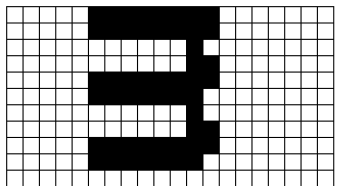

<svg xmlns="http://www.w3.org/2000/svg" viewBox="-263 -584 1115 629"><g transform="rotate(90 294.5 -269.5)"><path d="M485.7 -803.6V-753.6H535.7V-803.6ZM485.7 -700H535.7V-750H485.7ZM3.6 -700H53.6V-750H3.6ZM57.1 -700H107.1V-750H57.1ZM432.1 -700H482.1V-750H432.1ZM110.7 -700H160.7V-750H110.7ZM164.3 -700H214.3V-750H164.3ZM378.6 -700H428.6V-750H378.6ZM217.9 -700H267.9V-750H217.9ZM271.4 -700H321.4V-750H271.4ZM325 -700H375V-750H325ZM325 -646.4H375V-696.4H325ZM271.4 -646.4H321.4V-696.4H271.4ZM378.6 -646.4H428.6V-696.4H378.6ZM217.9 -646.4H267.9V-696.4H217.9ZM164.3 -646.4H214.3V-696.4H164.3ZM432.1 -646.4H482.1V-696.4H432.1ZM110.7 -646.4H160.7V-696.4H110.7ZM57.1 -646.4H107.1V-696.4H57.1ZM3.6 -646.4H53.6V-696.4H3.6ZM485.7 -646.4H535.7V-696.4H485.7ZM325 -592.9H375V-642.9H325ZM378.6 -592.9H428.6V-642.9H378.6ZM271.4 -592.9H321.4V-642.9H271.4ZM217.9 -592.9H267.9V-642.9H217.9ZM432.1 -592.9H482.1V-642.9H432.1ZM164.3 -592.9H214.3V-642.9H164.3ZM110.7 -592.9H160.7V-642.9H110.7ZM485.7 -592.9H535.7V-642.9H485.7ZM3.6 -592.9H53.6V-642.9H3.6ZM57.1 -592.9H107.1V-642.9H57.1ZM271.4 -539.3H321.4V-589.3H271.4ZM217.9 -539.3H267.9V-589.3H217.9ZM432.1 -539.3H482.1V-589.3H432.1ZM325 -539.3H375V-589.3H325ZM57.1 -539.3H107.1V-589.3H57.1ZM164.3 -539.3H214.3V-589.3H164.3ZM3.6 -539.3H53.6V-589.3H3.6ZM485.7 -539.3H535.7V-589.3H485.7ZM378.6 -539.3H428.6V-589.3H378.6ZM110.7 -539.3H160.7V-589.3H110.7ZM217.9 -485.7H267.9V-535.7H217.9ZM432.1 -485.7H482.1V-535.7H432.1ZM271.4 -485.7H321.4V-535.7H271.4ZM57.1 -485.7H107.1V-535.7H57.1ZM3.6 -485.7H53.6V-535.7H3.6ZM164.3 -485.7H214.3V-535.7H164.3ZM325 -485.7H375V-535.7H325ZM485.7 -485.7H535.7V-535.7H485.7ZM378.6 -485.7H428.6V-535.7H378.6ZM110.7 -485.7H160.7V-535.7H110.7ZM217.9 -432.1H267.9V-482.1H217.9ZM378.6 -432.1H428.6V-482.1H378.6ZM432.1 -432.1H482.1V-482.1H432.1ZM271.4 -432.1H321.4V-482.1H271.4ZM57.1 -432.1H107.1V-482.1H57.1ZM164.3 -432.1H214.3V-482.1H164.3ZM485.7 -432.1H535.7V-482.1H485.7ZM325 -432.1H375V-482.1H325ZM3.6 -432.1H53.6V-482.1H3.6ZM110.7 -432.1H160.7V-482.1H110.7ZM110.7 -378.6H160.7V-428.6H110.7ZM325 -378.6H375V-428.6H325ZM271.4 -378.6H321.4V-428.6H271.4ZM485.7 -378.6H535.7V-428.6H485.7ZM378.6 -271.4H428.6V-321.4H378.6ZM325 -271.4H375V-321.4H325ZM110.7 -271.4H160.7V-321.4H110.7ZM164.3 -271.4H214.3V-321.4H164.3ZM164.3 -217.9H214.3V-267.9H164.3ZM378.6 -217.9H428.6V-267.9H378.6ZM110.7 -217.9H160.7V-267.9H110.7ZM325 -217.9H375V-267.9H325ZM325 -164.3H375V-214.3H325ZM110.7 -164.3H160.7V-214.3H110.7ZM164.3 -164.3H214.3V-214.3H164.3ZM378.6 -164.3H428.6V-214.3H378.6ZM378.6 -110.7H428.6V-160.7H378.6ZM325 -110.7H375V-160.7H325ZM164.3 -110.7H214.3V-160.7H164.3ZM110.7 -110.7H160.7V-160.7H110.7ZM164.3 -57.1H214.3V-107.1H164.3ZM110.7 -57.1H160.7V-107.1H110.7ZM325 -57.1H375V-107.1H325ZM378.6 -57.1H428.6V-107.1H378.6ZM164.3 -3.6H214.3V-53.6H164.3ZM325 -3.6H375V-53.6H325ZM110.7 -3.6H160.7V-53.6H110.7ZM378.6 -3.6H428.6V-53.6H378.6ZM485.7 50H535.7V0H485.7ZM217.9 50H267.9V0H217.9ZM271.4 50H321.4V0H271.4ZM164.3 50H214.3V0H164.3ZM432.1 50H482.1V0H432.1ZM325 50H375V0H325ZM110.7 50H160.7V0H110.7ZM378.6 50H428.6V0H378.6ZM57.1 50H107.1V0H57.1ZM3.6 50H53.6V0H3.6ZM57.1 103.6H107.1V53.6H57.1ZM325 103.6H375V53.6H325ZM110.7 103.6H160.7V53.6H110.7ZM485.7 103.6H535.7V53.6H485.7ZM164.3 103.6H214.3V53.6H164.3ZM217.9 103.6H267.9V53.6H217.9ZM271.4 103.6H321.4V53.6H271.4ZM3.6 103.6H53.6V53.6H3.6ZM378.6 103.6H428.6V53.6H378.6ZM432.1 103.6H482.1V53.6H432.1ZM378.6 210.7H428.6V160.7H378.6ZM432.1 210.7H482.1V160.7H432.1ZM325 210.7H375V160.7H325ZM3.6 210.7H53.6V160.7H3.6ZM57.1 210.7H107.1V160.7H57.1ZM271.4 210.7H321.4V160.7H271.4ZM217.9 210.7H267.9V160.7H217.9ZM485.7 210.7H535.7V160.7H485.7ZM164.3 210.7H214.3V160.7H164.3ZM110.7 210.7H160.7V160.7H110.7ZM432.1 264.3H482.1V214.3H432.1ZM3.6 264.3H53.6V214.3H3.6ZM325 264.3H375V214.3H325ZM271.4 264.3H321.4V214.3H271.4ZM485.7 264.3H535.7V214.3H485.7ZM217.9 264.3H267.9V214.3H217.9ZM164.3 264.3H214.3V214.3H164.3ZM110.7 264.3H160.7V214.3H110.7ZM57.1 264.3H107.1V214.3H57.1ZM378.6 264.3H428.6V214.3H378.6ZM432.1 -803.6V-753.6H482.1V-803.6ZM378.6 -803.6V-753.6H428.6V-803.6ZM325 -803.6V-753.6H375V-803.6ZM271.4 -803.6V-753.6H321.4V-803.6ZM217.9 -803.6V-753.6H267.9V-803.6ZM164.3 -803.6V-753.6H214.3V-803.6ZM110.7 -803.6V-753.6H160.7V-803.6ZM57.1 -803.6V-753.6H107.1V-803.6ZM3.6 -803.6V-753.6H53.6V-803.6ZM0 107.1V-807.1H589.3V-803.6H539.3V-753.6H589.3V-750H539.3V-700H589.3V-696.4H539.3V-646.4H589.3V-642.9H539.3V-592.9H589.3V-589.3H539.3V-539.3H589.3V-535.7H539.3V-485.7H589.3V-482.1H539.3V-432.1H589.3V-428.6H539.3V-378.6H589.3V-375H539.3V-325H589.3V-321.4H539.3V-271.4H589.3V-267.9H539.3V-217.9H589.3V-214.3H539.3V-164.3H589.3V-160.7H539.3V-110.7H589.3V-107.1H539.3V-57.1H589.3V-53.6H539.3V-3.6H589.3V0H539.3V50H589.3V53.6H539.3V103.6H589.3V107.1H539.3V157.1H589.3V160.7H539.3V210.7H589.3V214.3H539.3V264.3H589.3V267.9H0V107.1H3.6V157.1H53.6V107.1ZM321.4 157.1V107.1H57.1V157.1H107.1V107.1H110.7V157.1H160.7V107.1H164.3V157.1H214.3V107.1H217.9V157.1H267.9V107.1H271.4V157.1ZM375 157.1V107.1H325V157.1ZM428.6 157.1V107.1H378.6V157.1ZM482.1 157.1V107.1H432.1V157.1ZM535.7 157.1V107.1H485.7V157.1Z"/></g></svg>

Font: Jersey 10 Charted
Style: Regular
Weight: 400
Designer: Sarah Cadigan-Fried
Version: Version 1.000; ttfautohint (v1.8.4.7-5d5b)